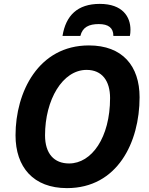

<svg xmlns="http://www.w3.org/2000/svg" viewBox="-20 -959 770 989"><path d="M60 -262C60 -98 152 10 325 10C585 10 699 -226 699 -458C699 -619 611 -725 438 -725C178 -725 60 -485 60 -262ZM212 -262C212 -445 302 -599 426 -599C506 -599 547 -542 547 -454C547 -250 452 -117 336 -117C259 -117 212 -167 212 -262ZM394 -774C405 -819 438 -835 489 -835C539 -835 564 -815 564 -774H649C651 -783 652 -794 652 -806C652 -872 612 -939 494 -939C379 -939 319 -879 302 -774Z"/></svg>

Font: BC Sans
Style: Bold Italic
Weight: 700
Italic angle: -12°
Designer: Monotype Design Team
Province of B.C.
Foundry: Monotype Imaging Inc.
Version: Version 2.000;GOOG;noto-source:20170915:90ef993387c0